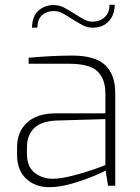

<svg xmlns="http://www.w3.org/2000/svg" viewBox="-20 -772 581 798"><path d="M51 -127V-160Q51 -225 93 -263Q135 -301 213 -301H418V-383Q418 -444 385 -475.5Q352 -507 268 -507H99V-532Q200 -541 281 -541Q374 -541 416.5 -502Q459 -463 459 -384V0H429L419 -63Q414 -59 372.5 -41.5Q331 -24 279.5 -9Q228 6 185 6Q126 6 88.5 -29.5Q51 -65 51 -127ZM418 -86V-277L214 -271Q150 -268 121 -238.5Q92 -209 92 -160V-134Q92 -79 124 -54Q156 -29 199 -29Q232 -29 281 -41.5Q330 -54 368.5 -67.5Q407 -81 418 -86ZM203 -751Q225 -751 244 -741.5Q263 -732 291 -714Q318 -697 333 -689.5Q348 -682 364 -682Q395 -682 415 -700.5Q435 -719 435 -752H457Q456 -709 431.5 -683Q407 -657 364 -657Q344 -657 326 -666Q308 -675 281 -692Q254 -710 237.5 -718Q221 -726 203 -726Q174 -726 155 -709Q136 -692 135 -657H113Q114 -706 140.5 -728.5Q167 -751 203 -751Z"/></svg>

Font: Exo ExtraLight
Style: Regular
Weight: 275
Designer: Natanael Gama
Foundry: Natanael Gama
Version: Version 1.500; ttfautohint (v1.6)